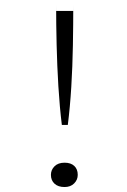

<svg xmlns="http://www.w3.org/2000/svg" viewBox="-20 -744 513 773"><path d="M229 -241Q220 -314 215 -396.5Q210 -479 208 -563Q206 -647 206 -724V-700H275V-724Q275 -648 273.5 -562Q272 -476 267 -394Q262 -312 253 -241ZM240 9Q214 9 199.5 -4.5Q185 -18 185 -40Q185 -60 199.5 -74.5Q214 -89 240 -89Q265 -89 279 -76Q293 -63 293 -40Q293 -20 278.5 -5.5Q264 9 240 9Z"/></svg>

Font: Lexend Peta ExtraLight
Style: Regular
Weight: 250
Version: Version 1.007